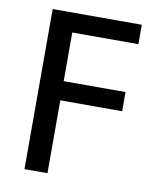

<svg xmlns="http://www.w3.org/2000/svg" viewBox="-77 -729 646 789"><g transform="rotate(10 245.5 -334.0)"><path d="M451 -587H175V-384H433V-304H175V0H79V-668H451Z"/></g></svg>

Font: Rambla
Style: Regular
Weight: 400
Designer: Martin Sommaruga
Foundry: Martin Sommaruga
Version: Version 1.001